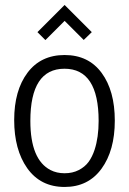

<svg xmlns="http://www.w3.org/2000/svg" viewBox="-20 -740 515 766"><path d="M129.4 -611.8 237.8 -720.2 346.2 -611.8 314 -580.6 237.8 -656.7 161.1 -580.1ZM237.8 5.9Q141.6 5.9 88.4 -69.3Q36.6 -143.1 36.6 -261Q36.6 -378.9 89.6 -449.7Q142.6 -520.5 237.8 -520.5Q333 -520.5 385.5 -449.2Q438 -377.9 438 -258.8Q438 -139.6 385 -66.9Q332 5.9 237.8 5.9ZM101.1 -257.8Q101.1 -103 181.6 -61.5Q206.1 -48.8 237.8 -48.8Q269.5 -48.8 294.2 -61.5Q318.8 -74.2 333.5 -94.2Q348.1 -114.3 357.4 -142.6Q373.5 -191.9 373.5 -257.3Q373.5 -465.8 237.3 -465.8Q101.1 -465.8 101.1 -257.8Z"/></svg>

Font: News Cycle
Style: Regular
Weight: 500
Version: Version 0.5.2